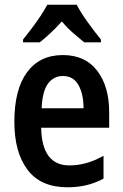

<svg xmlns="http://www.w3.org/2000/svg" viewBox="-20 -879 521 816"><path d="M247 -645Q342 -645 393 -578.5Q444 -512 444 -402V-336H155Q158 -176 275 -176Q348 -176 420 -217V-120Q353 -83 267 -83Q153 -83 97 -157.5Q41 -232 41 -361Q41 -499 95 -572Q149 -645 247 -645ZM247 -556Q208 -556 184 -523.5Q160 -491 157 -419H335Q335 -479 313.5 -517.5Q292 -556 247 -556ZM306 -859Q323 -826 352.5 -785Q382 -744 409 -711V-699H338Q317 -716 291 -738.5Q265 -761 243 -788Q219 -761 193.5 -737.5Q168 -714 149 -699H78V-711Q95 -732 115 -758.5Q135 -785 152.5 -811.5Q170 -838 181 -859Z"/></svg>

Font: Noto Sans Kannada UI Condensed SemiBold
Style: Regular
Weight: 600
Width: 3
Designer: Jelle Bosma - Monotype Design Team
Foundry: Monotype Imaging Inc.
Version: Version 2.005; ttfautohint (v1.8.4.7-5d5b)